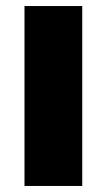

<svg xmlns="http://www.w3.org/2000/svg" viewBox="-20 -615 353 635"><path d="M61 0V-595H252V0Z"/></svg>

Font: Encode Sans SC ExtraBold
Style: Regular
Weight: 800
Version: Version 3.002